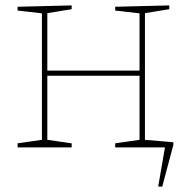

<svg xmlns="http://www.w3.org/2000/svg" viewBox="-20 -545 691 710"><path d="M45 0V-15L142 -29L135 -21V-502L141 -495L45 -506V-520L245 -525V-511L147 -495L155 -502V-278L147 -284H505L496 -278V-502L502 -495L406 -506V-520L606 -525V-511L508 -495L516 -502V-21L509 -29L606 -15V0H406V-15L503 -29L496 -21V-272L505 -265H147L155 -272V-21L148 -29L245 -15V0ZM504 -29 621 -19V-9L580 145H565L590 0H504Z"/></svg>

Font: Bitter Thin
Style: Regular
Weight: 100
Designer: Sol Matas, and Bitter project Authors
Foundry: Sol Matas
Version: Version 2.002